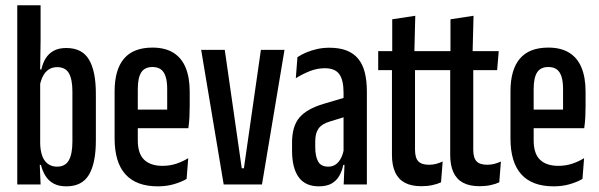

<svg xmlns="http://www.w3.org/2000/svg" viewBox="-20 -684 2220 712"><path d="M226 7Q198 7 179 -3.2Q160 -13.5 148.8 -31.5Q137.5 -49.5 132 -72.5H106.5L129 -152.5Q129.5 -126.5 136.2 -107Q143 -87.5 157 -76.8Q171 -66 191.5 -66Q222 -66 235.2 -89.5Q248.5 -113 248.5 -158.5V-344.5Q248.5 -389 235.8 -412Q223 -435 192 -435Q174 -435 161 -426.5Q148 -418 140 -403Q132 -388 128 -368.5L115 -426.5H133.5Q138.5 -450 149.5 -467.8Q160.5 -485.5 179.2 -495.8Q198 -506 226 -506Q284.5 -506 310 -463Q335.5 -420 335.5 -336.5V-163Q335.5 -79.5 310 -36.2Q284.5 7 226 7ZM44 0V-664.5H130.5V-533L128.5 -405L129 -394V-96L127 -86L130.5 0Z M565 7Q485.5 7 445.2 -37.5Q405 -82 405 -171V-345Q405 -425.5 439.8 -466.5Q474.5 -507.5 545.5 -507.5Q592 -507.5 622.8 -488.5Q653.5 -469.5 668.5 -433Q683.5 -396.5 683.5 -344V-290.5Q683.5 -270 682.5 -250Q681.5 -230 678.5 -208.5H600Q600 -253 600 -287.8Q600 -322.5 600 -354Q600 -382 594.2 -400Q588.5 -418 576.5 -426.8Q564.5 -435.5 545.5 -435.5Q516.5 -435.5 503.8 -415.5Q491 -395.5 491 -354V-249.5V-234.5V-163Q491 -139 496.8 -121.2Q502.5 -103.5 514.2 -92Q526 -80.5 543 -74.8Q560 -69 582.5 -69Q610 -69 634 -77Q658 -85 678 -97.5L672 -20.5Q652.5 -9 625 -1Q597.5 7 565 7ZM459 -208.5V-277.5H658.5V-208.5Z M884.5 -60 947.5 -499H1035L951.5 0H809.5L726 -499H813.5L876.5 -60Z M1254.5 0 1258 -86H1254V-300.5V-340.5Q1254 -387 1238.2 -409Q1222.5 -431 1184.5 -431Q1155.5 -431 1127.8 -419.8Q1100 -408.5 1077 -394L1083 -472Q1097 -481.5 1115.2 -489.2Q1133.5 -497 1155.2 -502Q1177 -507 1201.5 -507Q1238.5 -507 1265 -496.8Q1291.5 -486.5 1308.2 -466.2Q1325 -446 1332.8 -415.2Q1340.5 -384.5 1340.5 -344V0ZM1162.5 7Q1112 7 1087.5 -27Q1063 -61 1063 -125.5V-155Q1063 -216 1090.5 -248.2Q1118 -280.5 1180.5 -299L1264.5 -324L1273.5 -255L1202 -233Q1173.5 -224.5 1161.2 -207.2Q1149 -190 1149 -159.5V-139Q1149 -104 1159.8 -85Q1170.5 -66 1197.5 -66Q1214 -66 1225.8 -74.8Q1237.5 -83.5 1245 -98.5Q1252.5 -113.5 1255.5 -133L1266 -72.5H1253Q1248.5 -50 1238.2 -32Q1228 -14 1209.8 -3.5Q1191.5 7 1162.5 7Z M1542.5 6.5Q1505 6.5 1481 -6.5Q1457 -19.5 1445.2 -45.5Q1433.5 -71.5 1433.5 -109.5V-480H1519V-129.5Q1519 -98.5 1531.2 -85.8Q1543.5 -73 1571 -73Q1585.5 -73 1598 -76.5Q1610.5 -80 1621.5 -85L1615.5 -8Q1602 -1.5 1583.2 2.5Q1564.5 6.5 1542.5 6.5ZM1382.5 -424V-494.5H1613.5L1607.5 -424ZM1434.5 -487V-612.5L1520 -625.5L1516.5 -487Z M1758.5 6.5Q1721 6.5 1697 -6.5Q1673 -19.5 1661.2 -45.5Q1649.5 -71.5 1649.5 -109.5V-480H1735V-129.5Q1735 -98.5 1747.2 -85.8Q1759.5 -73 1787 -73Q1801.5 -73 1814 -76.5Q1826.5 -80 1837.5 -85L1831.5 -8Q1818 -1.5 1799.2 2.5Q1780.5 6.5 1758.5 6.5ZM1598.5 -424V-494.5H1829.5L1823.5 -424ZM1650.5 -487V-612.5L1736 -625.5L1732.5 -487Z M2033 7Q1953.5 7 1913.2 -37.5Q1873 -82 1873 -171V-345Q1873 -425.5 1907.8 -466.5Q1942.5 -507.5 2013.5 -507.5Q2060 -507.5 2090.8 -488.5Q2121.5 -469.5 2136.5 -433Q2151.5 -396.5 2151.5 -344V-290.5Q2151.5 -270 2150.5 -250Q2149.5 -230 2146.5 -208.5H2068Q2068 -253 2068 -287.8Q2068 -322.5 2068 -354Q2068 -382 2062.2 -400Q2056.5 -418 2044.5 -426.8Q2032.5 -435.5 2013.5 -435.5Q1984.5 -435.5 1971.8 -415.5Q1959 -395.5 1959 -354V-249.5V-234.5V-163Q1959 -139 1964.8 -121.2Q1970.5 -103.5 1982.2 -92Q1994 -80.5 2011 -74.8Q2028 -69 2050.5 -69Q2078 -69 2102 -77Q2126 -85 2146 -97.5L2140 -20.5Q2120.5 -9 2093 -1Q2065.5 7 2033 7ZM1927 -208.5V-277.5H2126.5V-208.5Z"/></svg>

Font: Anek Tamil Condensed Medium
Style: Regular
Weight: 500
Width: 3
Designer: Aadarsh Rajan (Tamil), Yesha Goshar (Latin)
Foundry: Ek Type
Version: Version 1.003